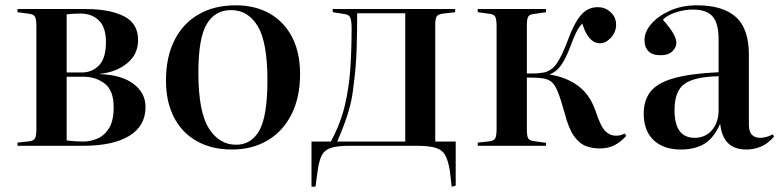

<svg xmlns="http://www.w3.org/2000/svg" viewBox="-20 -549 2935 723"><path d="M46 0V-12L91 -17Q107 -19 112 -28.5Q117 -38 117 -65V-450Q117 -476 112 -485.5Q107 -495 91 -497L46 -503V-515H302Q393 -515 446.5 -488Q500 -461 500 -398Q500 -344 458.5 -310.5Q417 -277 356 -271V-270Q438 -267 483 -233Q528 -199 528 -146Q528 -75 467 -37.5Q406 0 293 0ZM231 -276H288Q327 -276 353 -303Q379 -330 379 -391Q379 -446 352.5 -472Q326 -498 282 -498Q265 -498 251.5 -497Q238 -496 231 -495ZM294 -16Q321 -16 347.5 -27.5Q374 -39 391 -67Q408 -95 408 -145Q408 -209 374 -234.5Q340 -260 295 -260H231V-20Q248 -18 263.5 -17Q279 -16 294 -16Z M853 14Q778 14 722 -17Q666 -48 635.5 -106.5Q605 -165 605 -246Q605 -334 637 -397.5Q669 -461 728 -495Q787 -529 868 -529Q941 -529 995.5 -498Q1050 -467 1080 -409Q1110 -351 1110 -270Q1110 -183 1078 -119Q1046 -55 988 -20.5Q930 14 853 14ZM869 -4Q927 -4 957 -58.5Q987 -113 987 -247Q987 -390 950.5 -450.5Q914 -511 850 -511Q790 -511 758.5 -458.5Q727 -406 727 -275Q727 -129 766 -66.5Q805 -4 869 -4Z M1681 154 1674 95Q1668 56 1656.5 35.5Q1645 15 1620 7.5Q1595 0 1549 0H1296Q1250 0 1226 8Q1202 16 1191.5 36.5Q1181 57 1176 95L1168 154H1153V-16H1226Q1263 -85 1279 -154Q1295 -223 1299.5 -295Q1304 -367 1304 -443Q1304 -471 1299 -482.5Q1294 -494 1278 -496L1233 -503V-515H1694V-503L1650 -498Q1631 -496 1625 -488Q1619 -480 1619 -457V-16H1696V150ZM1250 -16H1506V-499H1325Q1325 -435 1323 -367Q1321 -299 1312 -232Q1307 -185 1298.5 -151.5Q1290 -118 1278.5 -87Q1267 -56 1250 -16Z M2238 10Q2211 10 2186.5 1Q2162 -8 2141.5 -36.5Q2121 -65 2106 -124Q2091 -178 2080 -204.5Q2069 -231 2056.5 -241Q2044 -251 2024 -254Q2010 -256 1993.5 -256.5Q1977 -257 1964 -257V-61Q1964 -38 1968.5 -29Q1973 -20 1988 -18L2036 -11V0H1779V-12L1824 -17Q1840 -19 1845 -28.5Q1850 -38 1850 -65V-450Q1850 -476 1845 -485.5Q1840 -495 1824 -497L1779 -503V-515H2036V-503L1988 -496Q1973 -494 1968.5 -485.5Q1964 -477 1964 -453V-272Q1982 -272 1996.5 -272.5Q2011 -273 2028 -276Q2057 -282 2076.5 -310Q2096 -338 2120 -402Q2142 -462 2167.5 -492Q2193 -522 2231 -522Q2259 -522 2279.5 -503Q2300 -484 2300 -456Q2300 -428 2280.5 -407Q2261 -386 2239 -386Q2217 -386 2200 -405.5Q2183 -425 2173 -460Q2161 -450 2150 -427.5Q2139 -405 2127 -372Q2111 -330 2094 -305Q2077 -280 2051 -269V-268Q2111 -259 2156 -226.5Q2201 -194 2223 -130Q2242 -72 2259.5 -55Q2277 -38 2299 -38Q2308 -38 2314.5 -39.5Q2321 -41 2333 -46L2338 -37Q2316 -13 2292.5 -1.5Q2269 10 2238 10Z M2544 14Q2478 14 2441 -21.5Q2404 -57 2404 -121Q2404 -172 2430 -204.5Q2456 -237 2517.5 -254.5Q2579 -272 2686 -277V-401Q2686 -461 2663.5 -487Q2641 -513 2589 -513Q2557 -513 2525 -502.5Q2493 -492 2476 -475Q2506 -441 2516.5 -421Q2527 -401 2527 -388Q2527 -370 2511.5 -355.5Q2496 -341 2468 -341Q2437 -341 2422 -356Q2407 -371 2407 -398Q2407 -430 2433.5 -460Q2460 -490 2504.5 -509.5Q2549 -529 2604 -529Q2702 -529 2751 -485Q2800 -441 2800 -343V-80Q2800 -53 2811.5 -41.5Q2823 -30 2842 -30Q2865 -30 2890 -43L2895 -35Q2871 -7 2844.5 3.5Q2818 14 2792 14Q2745 14 2721 -10.5Q2697 -35 2692 -83Q2668 -29 2632.5 -7.5Q2597 14 2544 14ZM2596 -30Q2636 -30 2661 -59Q2686 -88 2686 -135V-262Q2595 -260 2557.5 -233Q2520 -206 2520 -134Q2520 -30 2596 -30Z"/></svg>

Font: Literata 72pt Medium
Style: Regular
Weight: 500
Designer: Latin by Veronika Burian and Jose Scaglione. Greek by Irene Vlachou. Cyrillic by Vera Evstafieva.
Foundry: TypeTogether
Version: Version 3.002